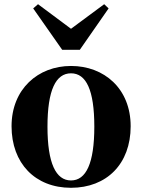

<svg xmlns="http://www.w3.org/2000/svg" viewBox="-20 -877 677 914"><path d="M360 -640 497 -837 476 -857 318 -740 161 -857 138 -837 276 -640ZM318 -18C246 -18 206 -100 206 -274C206 -449 246 -528 318 -528C390 -528 429 -449 429 -274C429 -100 390 -18 318 -18ZM318 -563C161 -563 35 -453 35 -276C35 -100 147 17 318 17C488 17 602 -97 602 -276C602 -455 476 -563 318 -563Z"/></svg>

Font: Noto Serif TC Black
Style: Regular
Weight: 900
Version: Version 1.001;PS 1.001;hotconv 16.6.54;makeotf.lib2.5.65590